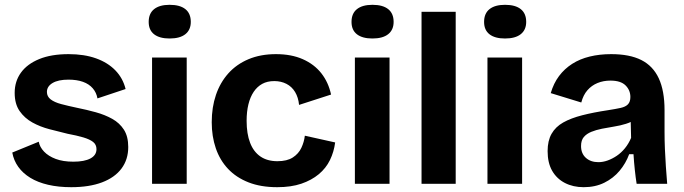

<svg xmlns="http://www.w3.org/2000/svg" viewBox="-20 -764 2842 798"><path d="M276 14Q223 14 180 4Q137 -6 106 -25Q75 -44 56 -70.5Q37 -97 31 -130L141 -175Q145 -153 163 -134Q181 -115 211.5 -103.5Q242 -92 285 -92Q331 -92 356 -105.5Q381 -119 381 -144Q381 -163 367 -174Q353 -185 326 -193Q299 -201 261 -208Q224 -217 185.5 -227Q147 -237 114.5 -255Q82 -273 61.5 -302.5Q41 -332 41 -378Q41 -426 67 -462Q93 -498 143 -518.5Q193 -539 265 -539Q330 -539 379 -521.5Q428 -504 459.5 -471.5Q491 -439 502 -394L385 -355Q381 -379 365.5 -397Q350 -415 324.5 -424Q299 -433 265 -433Q222 -433 198.5 -419Q175 -405 175 -382Q175 -363 190.5 -351Q206 -339 234 -331.5Q262 -324 300 -316Q340 -308 378 -297.5Q416 -287 446.5 -270Q477 -253 495 -225Q513 -197 513 -153Q513 -101 485 -63.5Q457 -26 404 -6Q351 14 276 14Z M612 0V-525H756V0ZM685 -604Q643 -604 620.5 -621.5Q598 -639 598 -673Q598 -708 620.5 -726Q643 -744 685 -744Q728 -744 750.5 -726Q773 -708 773 -673Q773 -640 750.5 -622Q728 -604 685 -604Z M1132 14Q1064 14 1013 -6Q962 -26 928 -62Q894 -98 877 -147.5Q860 -197 860 -256Q860 -318 877.5 -369.5Q895 -421 929 -459Q963 -497 1013 -518Q1063 -539 1127 -539Q1191 -539 1238.5 -518Q1286 -497 1315.5 -459.5Q1345 -422 1356 -371L1223 -328Q1220 -359 1206.5 -381.5Q1193 -404 1170.5 -415.5Q1148 -427 1120 -427Q1091 -427 1070 -415.5Q1049 -404 1034.5 -382.5Q1020 -361 1012.5 -330.5Q1005 -300 1005 -262Q1005 -208 1019.5 -170.5Q1034 -133 1062.5 -113.5Q1091 -94 1133 -94Q1173 -94 1197 -109.5Q1221 -125 1232.5 -149.5Q1244 -174 1247 -200L1373 -172Q1368 -133 1351.5 -99Q1335 -65 1305 -40Q1275 -15 1232.5 -0.5Q1190 14 1132 14Z M1455 0V-525H1599V0ZM1528 -604Q1486 -604 1463.5 -621.5Q1441 -639 1441 -673Q1441 -708 1463.5 -726Q1486 -744 1528 -744Q1571 -744 1593.5 -726Q1616 -708 1616 -673Q1616 -640 1593.5 -622Q1571 -604 1528 -604Z M1732 0V-715H1874V0Z M2006 0V-525H2150V0ZM2079 -604Q2037 -604 2014.5 -621.5Q1992 -639 1992 -673Q1992 -708 2014.5 -726Q2037 -744 2079 -744Q2122 -744 2144.5 -726Q2167 -708 2167 -673Q2167 -640 2144.5 -622Q2122 -604 2079 -604Z M2406 14Q2362 14 2328 -3.5Q2294 -21 2275 -54Q2256 -87 2256 -136Q2256 -179 2272.5 -208Q2289 -237 2321 -255Q2353 -273 2400 -285Q2447 -297 2507 -306Q2539 -311 2559.5 -315.5Q2580 -320 2590 -330.5Q2600 -341 2600 -361Q2600 -389 2580 -409Q2560 -429 2517 -429Q2488 -429 2463.5 -419Q2439 -409 2421.5 -389Q2404 -369 2396 -338L2269 -377Q2281 -418 2303.5 -448Q2326 -478 2358 -498.5Q2390 -519 2431 -529Q2472 -539 2520 -539Q2597 -539 2645.5 -514.5Q2694 -490 2718 -438.5Q2742 -387 2742 -306V-216Q2742 -181 2743.5 -145Q2745 -109 2747.5 -72.5Q2750 -36 2753 0H2626Q2622 -25 2618.5 -57.5Q2615 -90 2613 -123H2595Q2581 -85 2555 -54Q2529 -23 2491.5 -4.5Q2454 14 2406 14ZM2467 -90Q2486 -90 2505.5 -97Q2525 -104 2543.5 -116.5Q2562 -129 2577.5 -148Q2593 -167 2603 -191L2601 -275L2624 -270Q2606 -257 2582 -249.5Q2558 -242 2532.5 -238Q2507 -234 2482 -229Q2457 -224 2437.5 -216Q2418 -208 2406.5 -194.5Q2395 -181 2395 -157Q2395 -126 2415 -108Q2435 -90 2467 -90Z"/></svg>

Font: Bricolage Grotesque
Style: Bold
Weight: 700
Designer: Mathieu Triay
Foundry: Atelier Triay
Version: Version 1.001;gftools[0.9.33.dev8+g029e19f]